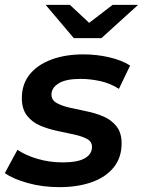

<svg xmlns="http://www.w3.org/2000/svg" viewBox="-34 -764 589 791"><path d="M211 7Q141 7 80 -10Q19 -27 -14 -51L38 -147Q71 -124 120.5 -109.5Q170 -95 224 -95Q286 -95 315.5 -112Q345 -129 345 -159Q345 -181 324 -192Q303 -203 270.5 -210Q238 -217 200.5 -225Q163 -233 130.5 -247Q98 -261 77 -288Q56 -315 56 -360Q56 -417 88 -457Q120 -497 177.5 -518.5Q235 -540 310 -540Q364 -540 416 -528Q468 -516 502 -494L456 -398Q420 -421 378.5 -430Q337 -439 298 -439Q237 -439 207.5 -420.5Q178 -402 178 -374Q178 -352 199 -340Q220 -328 252.5 -320.5Q285 -313 322.5 -305.5Q360 -298 392.5 -284Q425 -270 446 -243.5Q467 -217 467 -173Q467 -115 434.5 -74.5Q402 -34 344 -13.5Q286 7 211 7ZM270 -607 154 -744H254L377 -629H280L430 -744H535L384 -607Z"/></svg>

Font: MOST Montserrat SemiBold
Style: Italic
Weight: 600
Italic angle: -11.3°
Designer: Julieta Ulanovsky
Foundry: Julieta Ulanovsky
Version: Version 8.000;March 11, 2024;FontCreator 15.0.0.2926 64-bit